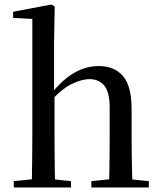

<svg xmlns="http://www.w3.org/2000/svg" viewBox="-20 -829 710 849"><path d="M41 0V-28L149 -39H191L294 -28V0ZM120 0Q121 -25 121.5 -66Q122 -107 122.5 -152Q123 -197 123 -230V-745L38 -750V-777L207 -809L222 -800L219 -644V-421L221 -408V-230Q221 -197 221.5 -152Q222 -107 222.5 -66Q223 -25 224 0ZM384 0V-28L490 -39H531L638 -28V0ZM461 0Q463 -25 463.5 -65.5Q464 -106 464.5 -151Q465 -196 465 -230V-352Q465 -422 441 -450.5Q417 -479 376 -479Q341 -479 296 -457Q251 -435 199 -376L178 -413H205Q257 -478 309 -507.5Q361 -537 417 -537Q485 -537 523.5 -493Q562 -449 562 -346V-230Q562 -196 562.5 -151Q563 -106 564 -65.5Q565 -25 566 0Z"/></svg>

Font: Noto Serif KR ExtraLight Medium
Style: Regular
Weight: 500
Version: Version 2.002-H1;hotconv 1.1.0;makeotfexe 2.6.0